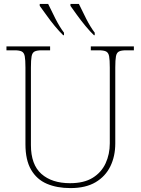

<svg xmlns="http://www.w3.org/2000/svg" viewBox="-20 -951 719 981"><path d="M340 10Q271 10 219.5 -12Q168 -34 139 -83.5Q110 -133 110 -214V-606Q110 -645 106.5 -663.5Q103 -682 91 -688Q79 -694 54 -694H13V-714H236V-694H194Q169 -694 157 -688Q145 -682 141.5 -663.5Q138 -645 138 -606V-210Q138 -110 191.5 -62.5Q245 -15 338 -15Q409 -15 453.5 -42.5Q498 -70 519.5 -116.5Q541 -163 541 -219V-606Q541 -645 537.5 -663.5Q534 -682 522 -688Q510 -694 485 -694H444V-714H664V-694H625Q600 -694 588 -688Q576 -682 572.5 -663.5Q569 -645 569 -606V-218Q569 -153 544 -101.5Q519 -50 468.5 -20Q418 10 340 10ZM460 -771Q440 -790 416.5 -818.5Q393 -847 372.5 -875.5Q352 -904 340 -921V-931H383Q399 -897 420.5 -855Q442 -813 464 -784V-771ZM303 -771Q283 -790 259.5 -818.5Q236 -847 216 -875.5Q196 -904 183 -921V-931H226Q242 -897 263.5 -855Q285 -813 307 -784V-771Z"/></svg>

Font: Noto Serif Thin
Style: Regular
Weight: 100
Designer: Monotype Design Team
Foundry: Monotype Imaging Inc.
Version: Version 2.015